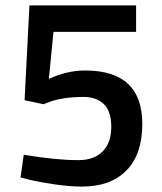

<svg xmlns="http://www.w3.org/2000/svg" viewBox="-20 -680 600 711"><path d="M484 -660V-562H178L161 -388Q229 -419 295 -419Q507 -419 507 -221Q507 -109 448.5 -49Q390 11 283 11Q238 11 181 2.5Q124 -6 90 -14L56 -23L68 -107Q186 -87 270 -87Q328 -87 360 -119Q392 -151 392 -210Q392 -269 364 -295Q336 -321 291 -321Q210 -321 159 -301L141 -294L71 -309L89 -660Z"/></svg>

Font: TitilliumWebSemiBold
Style: Bold
Weight: 600
Version: Version 1.001;PS 57.000;hotconv 1.0.70;makeotf.lib2.5.55311